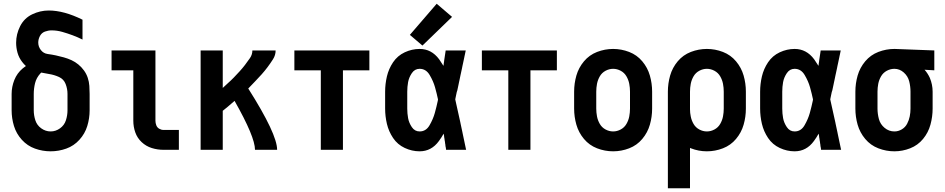

<svg xmlns="http://www.w3.org/2000/svg" viewBox="-20 -799 5040 1024"><path d="M250 8Q207 8 166.5 -6.5Q126 -21 96.5 -53.5Q67 -86 54.5 -127Q42 -168 42 -211V-298Q42 -336 56.5 -372.5Q71 -409 101 -434Q109 -441 118 -447Q107 -457 98 -469Q81 -491 73.5 -517.5Q66 -544 66 -571Q66 -617 87.5 -659.5Q109 -702 151.5 -722.5Q194 -743 240 -743Q321 -743 420 -694V-588Q394 -601 367 -611Q340 -621 312 -629Q284 -637 255 -637Q237 -637 219.5 -630.5Q202 -624 193 -607Q184 -590 184 -572Q184 -550 198 -532Q212 -514 234.5 -511Q257 -508 278 -503.5Q299 -499 320.5 -493Q342 -487 361.5 -478Q381 -469 398 -455Q415 -441 428 -423Q441 -405 448 -384Q455 -363 456.5 -341Q458 -319 458 -298V-211Q458 -168 445.5 -127Q433 -86 403.5 -53.5Q374 -21 333.5 -6.5Q293 8 250 8ZM250 -98Q277 -98 300 -114.5Q323 -131 331.5 -157.5Q340 -184 340 -211V-298Q340 -325 330 -351Q320 -377 294.5 -388.5Q269 -400 243 -404Q222 -408 200 -412L195 -407Q174 -384 167 -355.5Q160 -327 160 -298V-211Q160 -184 168.5 -157.5Q177 -131 200 -114.5Q223 -98 250 -98Z M852 0Q820 0 789.5 -9.5Q759 -19 735.5 -41Q712 -63 701.5 -93Q691 -123 691 -155V-424H575V-530H809V-155Q809 -143 813.5 -131Q818 -119 829 -112.5Q840 -106 852 -106H934V0Z M1050 0V-530H1168V-330Q1182 -343 1195 -355Q1212 -370 1227.5 -386Q1243 -402 1258 -418.5Q1273 -435 1286.5 -452.5Q1300 -470 1313 -489Q1326 -508 1326 -530H1450Q1450 -505 1436 -483Q1422 -461 1407 -441Q1392 -421 1375.5 -402.5Q1359 -384 1341.5 -366Q1324 -348 1307 -330L1304 -327Q1458 -84 1458 0H1340Q1340 -69 1231 -261Q1213 -245 1195 -230Q1182 -219 1168 -208V0Z M1691 0V-424H1550V-530H1950V-424H1809V0Z M2233 -556 2166 -613 2309 -779 2391 -709ZM2218 8Q2177 8 2138.5 -10Q2100 -28 2076.5 -63Q2053 -98 2043.5 -138.5Q2034 -179 2034 -220V-310Q2034 -351 2043.5 -391.5Q2053 -432 2076.5 -467Q2100 -502 2138.5 -520Q2177 -538 2218 -538Q2281 -538 2322 -483Q2334 -466 2345 -448L2346 -453L2347 -463L2348 -468L2349 -477Q2353 -504 2357 -530H2464L2461 -516L2459 -506L2458 -502L2456 -492L2449 -459L2447 -450L2446 -445L2444 -435L2438 -407L2436 -398L2430 -369L2428 -360L2426 -350L2419 -317L2416 -308L2411 -284L2408 -269Q2410 -258 2413 -246L2415 -237Q2425 -192 2435 -147L2437 -137L2440 -123L2446 -95L2448 -85Q2456 -47 2464 -9L2466 0H2359L2358 -10L2356 -19L2355 -29L2354 -34L2353 -43L2352 -48L2350 -62L2349 -67L2348 -77L2346 -86Q2335 -66 2321 -47Q2281 8 2218 8ZM2218 -98Q2252 -98 2271 -131Q2290 -164 2299 -196.5Q2308 -229 2315 -262L2316 -269Q2309 -302 2300 -334Q2291 -366 2271.5 -399Q2252 -432 2218 -432Q2192 -432 2176.5 -409Q2161 -386 2156.5 -361Q2152 -336 2152 -310V-220Q2152 -194 2156.5 -169Q2161 -144 2176.5 -121Q2192 -98 2218 -98Z M2691 0V-424H2550V-530H2950V-424H2809V0Z M3250 8Q3206 8 3164.5 -8Q3123 -24 3094.5 -58Q3066 -92 3054 -134Q3042 -176 3042 -220V-310Q3042 -354 3054 -396Q3066 -438 3094.5 -472Q3123 -506 3164.5 -522Q3206 -538 3250 -538Q3294 -538 3335.5 -522Q3377 -506 3405.5 -472Q3434 -438 3446 -396Q3458 -354 3458 -310V-220Q3458 -176 3446 -134Q3434 -92 3405.5 -58Q3377 -24 3335.5 -8Q3294 8 3250 8ZM3250 -98Q3271 -98 3290.5 -108.5Q3310 -119 3321 -138Q3332 -157 3336 -178Q3340 -199 3340 -220V-310Q3340 -331 3336 -352Q3332 -373 3321 -392Q3310 -411 3290.5 -421.5Q3271 -432 3250 -432Q3229 -432 3209.5 -421.5Q3190 -411 3179 -392Q3168 -373 3164 -352Q3160 -331 3160 -310V-220Q3160 -199 3164 -178Q3168 -157 3179 -138Q3190 -119 3209.5 -108.5Q3229 -98 3250 -98Z M3542 205V-310Q3542 -354 3554 -396Q3566 -438 3594.5 -472Q3623 -506 3664.5 -522Q3706 -538 3750 -538Q3794 -538 3835.5 -522Q3877 -506 3905.5 -472Q3934 -438 3946 -396Q3958 -354 3958 -310V-220Q3958 -176 3946 -134Q3934 -92 3905.5 -58Q3877 -24 3835.5 -8Q3794 8 3750 8Q3706 8 3665 -8L3660 -10V205ZM3750 -98Q3771 -98 3790.5 -108.5Q3810 -119 3821 -138Q3832 -157 3836 -178Q3840 -199 3840 -220V-310Q3840 -331 3836 -352Q3832 -373 3821 -392Q3810 -411 3790.5 -421.5Q3771 -432 3750 -432Q3729 -432 3709.5 -421.5Q3690 -411 3679 -392Q3668 -373 3664 -352Q3660 -331 3660 -310V-216Q3660 -197 3664 -178Q3668 -157 3679 -138Q3690 -119 3709.5 -108.5Q3729 -98 3750 -98ZM3542 -216V-219Z M4218 8Q4177 8 4138.5 -10Q4100 -28 4076.5 -63Q4053 -98 4043.5 -138.5Q4034 -179 4034 -220V-310Q4034 -351 4043.5 -391.5Q4053 -432 4076.5 -467Q4100 -502 4138.5 -520Q4177 -538 4218 -538Q4281 -538 4322 -483Q4334 -466 4345 -448L4346 -453L4347 -463L4348 -468L4349 -477Q4353 -504 4357 -530H4464L4461 -516L4459 -506L4458 -502L4456 -492L4449 -459L4447 -450L4446 -445L4444 -435L4438 -407L4436 -398L4430 -369L4428 -360L4426 -350L4419 -317L4416 -308L4411 -284L4408 -269Q4410 -258 4413 -246L4415 -237Q4425 -192 4435 -147L4437 -137L4440 -123L4446 -95L4448 -85Q4456 -47 4464 -9L4466 0H4359L4358 -10L4356 -19L4355 -29L4354 -34L4353 -43L4352 -48L4350 -62L4349 -67L4348 -77L4346 -86Q4335 -66 4321 -47Q4281 8 4218 8ZM4218 -98Q4252 -98 4271 -131Q4290 -164 4299 -196.5Q4308 -229 4315 -262L4316 -269Q4309 -302 4300 -334Q4291 -366 4271.5 -399Q4252 -432 4218 -432Q4192 -432 4176.5 -409Q4161 -386 4156.5 -361Q4152 -336 4152 -310V-220Q4152 -194 4156.5 -169Q4161 -144 4176.5 -121Q4192 -98 4218 -98Z M4750 8Q4706 8 4664.5 -8Q4623 -24 4594.5 -58Q4566 -92 4554 -134Q4542 -176 4542 -220V-310Q4542 -354 4554 -396Q4566 -438 4594.5 -472Q4623 -506 4664.5 -522Q4706 -538 4750 -538H4751L4963 -530V-424L4911 -427Q4928 -408 4939 -384Q4954 -348 4954 -310V-220Q4954 -177 4942.5 -134.5Q4931 -92 4903 -58Q4875 -24 4834 -8Q4793 8 4750 8ZM4750 -98Q4771 -98 4789.5 -109Q4808 -120 4818 -139Q4828 -158 4832 -178.5Q4836 -199 4836 -220V-310Q4836 -338 4829 -365.5Q4822 -393 4800 -412.5Q4778 -432 4750 -432Q4729 -432 4709.5 -421.5Q4690 -411 4679 -392Q4668 -373 4664 -352Q4660 -331 4660 -310V-220Q4660 -192 4667.5 -164Q4675 -136 4698 -117Q4721 -98 4750 -98Z"/></svg>

Font: Iosevka SS01
Style: Bold
Weight: 700
Monospace: yes
Designer: Belleve Invis
Foundry: Belleve Invis
Version: 2.3.3; ttfautohint (v1.8.3)